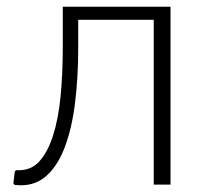

<svg xmlns="http://www.w3.org/2000/svg" viewBox="-20 -550 620 572"><path d="M25 1Q19 -1 20 -6L24 -38Q25 -43 31 -43Q71 -41 96.5 -68.5Q122 -96 138 -146Q154 -196 160.5 -263.5Q167 -331 167 -409V-530H488V0H438V-491H213V-406Q213 -320 203.5 -243Q194 -166 172 -109Q150 -52 114 -22.5Q78 7 25 1Z"/></svg>

Font: Libre Franklin ExtraLight
Style: Regular
Weight: 250
Designer: Pablo Impallari, Rodrigo Fuenzalida, Nhung Nguyen
Foundry: Impallari Type
Version: Version 3.000